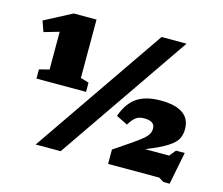

<svg xmlns="http://www.w3.org/2000/svg" viewBox="-102 -842 1156 995"><g transform="rotate(15 476.0 -345.0)"><path d="M161.5 0 647.5 -707H781.5L295.5 0ZM919 -157.5 884.5 16.5H851L824.5 0H550V-77L634 -134Q673 -160.5 693 -177.2Q713 -194 720.2 -207.5Q727.5 -221 727.5 -237Q727.5 -276.5 670.5 -276.5Q641.5 -276.5 624.8 -263.2Q608 -250 591.5 -222L530 -252.5Q556 -325.5 603.5 -356.8Q651 -388 729 -388Q807 -388 847.8 -360.5Q888.5 -333 888.5 -276Q888.5 -247 876.5 -224Q864.5 -201 828.5 -177.8Q792.5 -154.5 720.5 -125.5L715.5 -123.5H844.5L872 -157.5ZM130.5 -394V-596.5L49.5 -573L29.5 -630L176.5 -707H298.5V-394L343 -380.5V-331H77V-380.5Z"/></g></svg>

Font: Newsreader 6pt ExtraBold
Style: Regular
Weight: 800
Designer: Hugues Gentile
Foundry: Production Type
Version: Version 1.003; ttfautohint (v1.8.3)